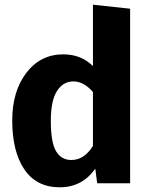

<svg xmlns="http://www.w3.org/2000/svg" viewBox="-20 -779 634 816"><path d="M375 -759 533 -742V0H393L385 -62Q329 17 234 17Q135 17 83.5 -59Q32 -135 32 -267Q32 -391 92 -469.5Q152 -548 249 -548Q325 -548 375 -498ZM283 -99Q338 -99 375 -159V-388Q336 -433 292 -433Q248 -433 222 -392Q196 -351 196 -266Q196 -173 218.5 -136Q241 -99 283 -99Z"/></svg>

Font: FiraGO
Style: Bold
Weight: 700
Designer: bBox Type
Foundry: bBox Type GmbH
Version: Version 1.001;PS 001.001;hotconv 1.0.88;makeotf.lib2.5.64775